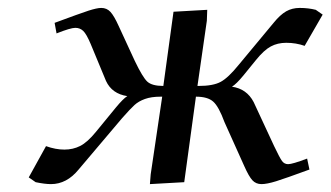

<svg xmlns="http://www.w3.org/2000/svg" viewBox="-20 -464 842 489"><path d="M53.2 -12.2 97.2 -91.8Q121.6 -83 144 -83Q166 -83 184.3 -92.3Q202.6 -101.6 224.1 -127.9L274.9 -189.9Q293.9 -212.9 304.2 -219.2Q265.1 -225.1 250 -257.8L210.9 -352.1Q200.2 -377.4 191.9 -385.3Q183.6 -393.1 171.9 -393.1Q159.7 -393.1 124 -378.9L119.1 -405.8Q183.6 -429.7 205.3 -436.8Q227.1 -443.8 237.8 -443.8Q252 -443.8 261.2 -433.8Q270.5 -423.8 282.2 -397.9L323.2 -309.1Q343.3 -267.1 355.2 -256.1Q367.2 -245.1 396 -245.1L421.9 -434.1L507.8 -439L506.8 -411.1L482.9 -245.1H485.8Q522.9 -245.1 542.2 -255.6Q561.5 -266.1 587.9 -298.8L676.8 -405.8Q693.4 -426.3 708.7 -435.1Q724.1 -443.8 743.2 -443.8Q765.1 -443.8 784.2 -439L801.8 -426.8L755.9 -347.2Q733.9 -355 709 -355Q687 -355 669.7 -345.7Q652.3 -336.4 631.8 -311L600.1 -272Q582 -250 570.8 -243.2Q608.4 -237.8 626 -204.1L678.2 -91.8Q692.4 -62 698.2 -54Q704.1 -45.9 713.9 -45.9Q724.6 -45.9 762.2 -60.1L768.1 -32.2Q707 -9.8 683.3 -2.4Q659.7 4.9 646 4.9Q631.8 4.9 622.8 -4.9Q613.8 -14.6 602.1 -41L551.8 -152.8Q537.1 -192.9 522.9 -205.3Q508.8 -217.8 479 -217.8L449.2 0L361.8 4.9L363.8 -20L393.1 -217.8H389.2Q365.2 -217.8 349.1 -211.9Q333 -206.1 322.5 -196.5Q312 -187 291 -163.1L180.2 -32.2Q149.9 4.9 109.9 4.9Q94.2 4.9 70.8 0Z"/></svg>

Font: Dehuti Alt
Style: Bold-Italic
Weight: 700
Version: Version 1.2